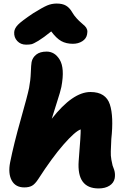

<svg xmlns="http://www.w3.org/2000/svg" viewBox="-20 -1039 733 1083"><path d="M127 -787.1Q96.7 -787.1 77.4 -807.6Q58.1 -828.1 60.1 -857.9Q61.5 -878.4 80.6 -898.7Q99.6 -918.9 168 -964.8Q220.2 -997.1 245.8 -1008.1Q271.5 -1019 299.8 -1019Q332 -1019 352.1 -1007.3Q372.1 -995.6 386.2 -971.2Q397.9 -951.2 412.8 -935.1Q427.7 -918.9 438.5 -910.2Q449.2 -901.4 458.5 -892.3Q467.8 -883.3 471.2 -872.1Q474.6 -860.8 471.2 -845.2Q466.8 -820.8 444.1 -806.4Q421.4 -792 391.1 -792Q353 -792 325.4 -807.4Q297.9 -822.8 269 -861.8Q225.1 -826.2 196.8 -809.1Q168.5 -792 157.2 -789.6Q146 -787.1 127 -787.1ZM117.2 18.1Q67.4 18.1 46.1 -21Q24.9 -60.1 37.1 -123Q58.1 -228 96.9 -364.7Q135.7 -501.5 144 -543Q152.3 -586.4 153.8 -629.9Q155.3 -673.3 158.2 -689Q163.1 -713.9 184.3 -731Q205.6 -748 243.2 -748Q265.1 -748 283.7 -737.1Q302.2 -726.1 316.7 -702.4Q331.1 -678.7 333.7 -640.9Q336.4 -603 326.2 -548.8Q320.8 -522.5 301.5 -463.4Q282.2 -404.3 272 -369.1Q390.1 -520 490.2 -520Q534.2 -520 561.3 -502.2Q588.4 -484.4 599.6 -450.2Q610.8 -416 612.8 -366.7Q614.7 -317.4 607.9 -254.9Q606 -209.5 605 -185.3Q604 -161.1 608.2 -137.9Q612.3 -114.7 615 -105.7Q617.7 -96.7 624 -81.1Q631.3 -58.1 627 -33.2Q621.6 -6.8 597.4 8.5Q573.2 23.9 536.1 23.9Q412.6 23.9 423.8 -130.9Q436 -279.8 435.1 -309.1Q403.8 -298.3 338.6 -223.9Q273.4 -149.4 195.8 -28.8Q177.7 -1 160.9 8.5Q144 18.1 117.2 18.1Z"/></svg>

Font: Shantell Sans Bouncy
Style: Italic
Weight: 800
Italic angle: -11.31°
Designer: Stephen Nixon, Anya Danilova, Shantell Martin
Foundry: Arrow Type
Version: Version 1.006;[9816181b4]